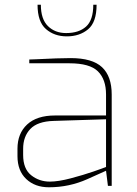

<svg xmlns="http://www.w3.org/2000/svg" viewBox="-20 -787 580 813"><path d="M54 -126V-157Q54 -222 95 -260Q136 -298 213 -298H429V-387Q429 -451 394.5 -485Q360 -519 274 -519H104V-535L132 -536Q229 -541 279 -541Q371 -541 412 -502.5Q453 -464 453 -387V0H437L429 -64Q427 -63 350 -28.5Q273 6 187 6Q128 6 91 -29Q54 -64 54 -126ZM429 -80V-282L207 -275Q139 -273 108.5 -241Q78 -209 78 -157V-131Q78 -72 112 -45Q146 -18 191 -18Q227 -18 280 -32Q333 -46 375 -60.5Q417 -75 429 -80ZM139 -767H153Q153 -706 183 -676.5Q213 -647 260 -647Q314 -647 344.5 -674.5Q375 -702 375 -767H389Q389 -693 353 -663Q317 -633 263 -633Q210 -633 174.5 -664Q139 -695 139 -767Z"/></svg>

Font: Exo Thin
Style: Regular
Weight: 250
Designer: Natanael Gama
Foundry: Natanael Gama
Version: Version 1.500; ttfautohint (v1.6)